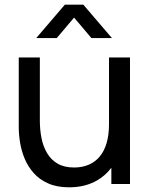

<svg xmlns="http://www.w3.org/2000/svg" viewBox="-20 -785 644 819"><path d="M134.5 -622.5 256.5 -765H335.5L457.5 -622.5H370L296 -710L222 -622.5ZM275 14Q223 14 185.8 -2.5Q148.5 -19 124 -46.5Q99.5 -74 85.5 -107.5Q71.5 -141 65.8 -176Q60 -211 60 -241.5V-540H150V-269.5Q150 -231.5 157 -196Q164 -160.5 180.8 -132Q197.5 -103.5 225.8 -87Q254 -70.5 296.5 -70.5Q330 -70.5 357.5 -82Q385 -93.5 404.5 -116.2Q424 -139 434.5 -174Q445 -209 445 -255.5V-540H534.5V0H455V-69.5Q430.5 -37 396 -16.5Q344.5 14 275 14Z"/></svg>

Font: Cns Manrope Med
Style: Regular
Weight: 500
Designer: Mikhail Sharanda
Foundry: Mikhail Sharanda
Version: Version 4.504